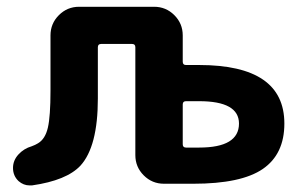

<svg xmlns="http://www.w3.org/2000/svg" viewBox="-20 -566 895 570"><path d="M532.2 -265.6Q522.5 -265.6 522.5 -255.9V-137.7Q522.5 -127.9 532.2 -127.9H571.3Q689.5 -127.9 689.5 -199.2Q689.5 -265.6 571.3 -265.6ZM280.3 -435.5Q270.5 -435.5 270.5 -425.8V-273.4Q270.5 -130.9 218.8 -74.2Q177.7 -30.3 75.2 -15.6Q71.3 -15.6 67.4 -15.6Q49.8 -15.6 35.2 -28.3Q18.6 -43.9 18.6 -67.4Q18.6 -89.8 34.7 -107.4Q50.8 -125 74.2 -131.8Q85 -135.7 92.8 -140.6Q114.3 -153.3 122.1 -187Q129.9 -220.7 129.9 -296.9V-460.9Q129.9 -496.1 154.8 -521Q179.7 -545.9 214.8 -545.9H437.5Q472.7 -545.9 497.6 -521Q522.5 -496.1 522.5 -460.9V-382.8Q522.5 -373 532.2 -373H571.3Q824.2 -373 824.2 -199.2Q824.2 -108.4 760.3 -64.5Q696.3 -20.5 553.7 -20.5H466.8Q431.6 -20.5 406.7 -45.4Q381.8 -70.3 381.8 -105.5V-425.8Q381.8 -435.5 372.1 -435.5Z"/></svg>

Font: Gen Jyuu GothicX Bold
Style: Bold
Weight: 700
Designer: Ryoko NISHIZUKA (kana &amp; ideographs); Paul D. Hunt (Latin, Greek &amp; Cyrillic); Wenlong ZHANG (bopomofo); Sandoll C
Version: Version 1.058.20140828